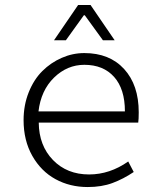

<svg xmlns="http://www.w3.org/2000/svg" viewBox="-20 -734 640 767"><path d="M195.8 -573.2 292 -713.9H341.8L438 -573.2H391.1L318.8 -672.9H314.9L243.2 -573.2ZM330.1 13.2Q259.3 13.2 201.7 -18.3Q144 -49.8 109.1 -111.3Q74.2 -172.9 74.2 -253.9Q74.2 -314 94.7 -365.2Q115.2 -416.5 149.2 -450.2Q183.1 -483.9 226.6 -502.9Q270 -522 316.9 -522Q417.5 -522 475.8 -458.3Q534.2 -394.5 534.2 -285.2Q534.2 -257.3 532.2 -244.1H134.8Q135.7 -152.3 191.7 -94.7Q247.6 -37.1 335.9 -37.1Q418.5 -37.1 492.2 -88.9L514.2 -46.9Q472.7 -19 429.4 -2.9Q386.2 13.2 330.1 13.2ZM133.8 -289.1H479Q479 -378.4 435.8 -426.8Q392.6 -475.1 316.9 -475.1Q248.5 -475.1 196 -424.1Q143.6 -373 133.8 -289.1Z"/></svg>

Font: Office Code Pro Light
Style: Regular
Weight: 300
Designer: Nathan Rutzky & Paul D. Hunt
Foundry: Adobe Systems Incorporated
Version: Version 1.004;PS 001.004;hotconv 1.0.70;makeotf.lib2.5.58329